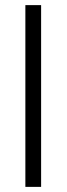

<svg xmlns="http://www.w3.org/2000/svg" viewBox="-20 -730 260 750"><path d="M140.6 0H79.1V-710H140.6Z"/></svg>

Font: Pretendard JP Light
Style: Regular
Weight: 300
Designer: Base glyphs from Inter by Rasmus Andersson; Hangeul glyphs from Noto Sans CJK(Source Han Sans) by Jang Soo-young and Kan
Foundry: Kil Hyung-jin
Version: Version 1.309